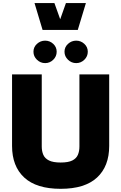

<svg xmlns="http://www.w3.org/2000/svg" viewBox="-20 -1218 785 1244"><path d="M203.6 -1198.2H332.5L370.1 -1093.3L407.2 -1198.2H536.6L483.9 -1023.9H255.9ZM196.8 -882.8Q196.8 -913.1 219.5 -933.8Q242.2 -954.6 272.5 -954.6Q302.7 -954.6 325 -933.8Q347.2 -913.1 347.2 -882.8Q347.2 -852.5 325 -830.8Q302.7 -809.1 272.5 -809.1Q242.2 -809.1 219.5 -830.8Q196.8 -852.5 196.8 -882.8ZM397.9 -882.8Q397.9 -913.1 420.7 -933.8Q443.4 -954.6 473.6 -954.6Q503.9 -954.6 526.4 -933.8Q548.8 -913.1 548.8 -882.8Q548.8 -852.5 526.4 -830.8Q503.9 -809.1 473.6 -809.1Q443.4 -809.1 420.7 -830.8Q397.9 -852.5 397.9 -882.8ZM494.6 -735.8H687.5V-272.5Q687.5 -140.6 608.6 -67.6Q529.8 5.4 373 5.4Q216.3 5.4 137.2 -67.6Q58.1 -140.6 58.1 -272.5V-735.8H250.5V-268.6Q250.5 -238.3 260.7 -214.8Q271 -191.4 297.6 -178.2Q324.2 -165 373 -165Q422.4 -165 448.5 -178.2Q474.6 -191.4 484.6 -214.8Q494.6 -238.3 494.6 -268.6Z"/></svg>

Font: Estedad-FD Black
Style: Regular
Weight: 900
Designer: Amin Abedi
Version: Version 7.3